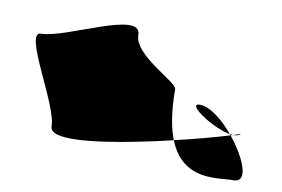

<svg xmlns="http://www.w3.org/2000/svg" viewBox="-53 -800 852 580"><g transform="rotate(10 373.0 -510.0)"><path d="M123 -372C123 -290 641 -429 690 -450C661 -414 499 -515 553 -515C631 -515 770 -308 693 -308C631 -308 471 -258 471 -548C471 -570 333 -628 333 -690C333 -766 119 -643 43 -643C-11 -643 123 -441 123 -372Z"/></g></svg>

Font: CiSf CamouflageKit II
Style: Regular
Weight: 400
Version: Version 1